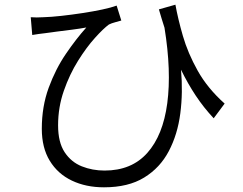

<svg xmlns="http://www.w3.org/2000/svg" viewBox="-20 -755 1040 823"><path d="M731.9 -734.9Q742.7 -674.8 763.9 -601.1Q785.2 -527.3 827.4 -451.9Q869.6 -376.5 942.9 -311L896 -248Q853 -293.9 818.8 -345.5Q784.7 -397 755.9 -456.1Q764.6 -359.4 752.9 -269Q741.2 -178.7 703.6 -107.2Q666 -35.6 597.9 6.1Q529.8 47.9 425.8 47.9Q348.1 47.9 287.8 19Q227.5 -9.8 193.4 -65.7Q159.2 -121.6 159.2 -203.1Q159.2 -298.3 188.7 -378.9Q218.3 -459.5 262.5 -524.2Q306.6 -588.9 350.1 -637.2Q323.7 -632.3 289.6 -627.9Q255.4 -623.5 223.9 -619.6Q192.4 -615.7 173.8 -612.8Q159.7 -611.3 146.2 -609.4Q132.8 -607.4 118.2 -605L111.8 -681.2Q135.7 -679.2 166 -681.2Q198.7 -682.1 243.2 -687Q287.6 -691.9 334 -699Q380.4 -706.1 419.2 -714.4Q458 -722.7 480 -731L500 -667Q490.2 -664.1 473.9 -659.7Q457.5 -655.3 446.8 -649.9Q423.3 -632.8 387 -592.5Q350.6 -552.2 314.5 -494.4Q278.3 -436.5 253.7 -366Q229 -295.4 229 -217.8Q229 -145 257.1 -102.5Q285.2 -60.1 330.6 -42Q376 -23.9 428.2 -23.9Q543.9 -23.9 611.3 -99.4Q678.7 -174.8 697 -312.5Q715.3 -450.2 685.1 -636.2Q679.2 -654.8 673.1 -674.3Q667 -693.8 661.1 -714.8Z"/></svg>

Font: Shanggu Mono N
Style: Regular
Weight: 350
Designer: GuiWonder
Version: Version 1.021